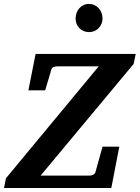

<svg xmlns="http://www.w3.org/2000/svg" viewBox="-41 -941 699 961"><path d="M627.9 -621.1 162.1 -62H408.2Q415.5 -62 424.6 -66.2Q433.6 -70.3 436 -77.1L472.2 -207H556.2L516.1 0H-21L-11.2 -48.8L453.1 -608.9H245.1Q237.3 -608.9 228.3 -605.7Q219.2 -602.5 216.8 -595.2L185.1 -488.8H101.1L137.2 -670.9H638.2ZM472.2 -848.1Q472.2 -834.5 467 -822Q461.9 -809.6 452.9 -800.3Q443.8 -791 431.6 -785.6Q419.4 -780.3 405.3 -780.3Q390.6 -780.3 378.2 -785.4Q365.7 -790.5 356.7 -799.6Q347.7 -808.6 342.5 -821Q337.4 -833.5 337.4 -848.1Q337.4 -863.3 342.3 -876.5Q347.2 -889.6 356 -899.7Q364.7 -909.7 377 -915.5Q389.2 -921.4 404.3 -921.4Q418.9 -921.4 431.4 -915.8Q443.8 -910.2 452.9 -900.1Q461.9 -890.1 467 -876.7Q472.2 -863.3 472.2 -848.1Z"/></svg>

Font: Charis SIL
Style: Bold Italic
Weight: 700
Italic angle: -11°
Foundry: SIL International
Version: Version 4.112